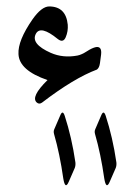

<svg xmlns="http://www.w3.org/2000/svg" viewBox="-20 -318 422 588"><path d="M286.1 -124.5Q284.2 -110.4 276.9 -105Q206.5 -78.6 108.9 -3.9Q100.1 2.4 92.8 -3.9Q72.8 -21 125.5 -72.8Q38.6 -102.5 36.6 -152.3Q34.2 -193.4 79.6 -258.8Q107.4 -298.3 130.9 -298.3Q182.1 -297.9 187.5 -242.2Q189 -222.2 181.2 -203.9Q173.3 -185.5 156.7 -198.7Q104 -241.7 89.8 -214.4Q73.7 -183.6 135.3 -156.2Q172.9 -139.6 217.3 -147.9Q230 -150.4 246.1 -160.9Q262.2 -171.4 273.9 -173.8Q292.5 -176.8 289.6 -150.9ZM178.2 36.6Q199.7 102.5 210.9 179.2Q211.9 188.5 209 196.3L190.9 237.8Q179.7 264.6 173.8 228.5Q163.1 153.3 145.5 92.3Q143.1 84 146.5 77.1L164.6 35.2Q171.9 17.6 178.2 36.6ZM303.7 36.6Q325.2 102.5 336.4 179.2Q337.4 188.5 334.5 196.3L316.4 237.8Q305.2 264.6 299.3 228.5Q288.6 153.3 271 92.3Q268.6 84 272 77.1L290 35.2Q297.4 17.6 303.7 36.6Z"/></svg>

Font: Amiri
Style: Slanted
Weight: 400
Italic angle: 9°
Designer: Khaled Hosny
Version: Version 000.107